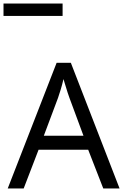

<svg xmlns="http://www.w3.org/2000/svg" viewBox="-44 -1075 703 1095"><path d="M545 0 459 -221H176L91 0H0L279 -717H360L638 0ZM352 -517Q349 -525 342 -546Q335 -567 328.5 -589.5Q322 -612 318 -624Q311 -593 302 -563.5Q293 -534 287 -517L206 -301H432ZM-24 -984V-1055H313V-984Z"/></svg>

Font: Noto Sans Tifinagh Ahaggar
Style: Regular
Weight: 400
Designer: JamraPatel
Foundry: JamraPatel LLC
Version: Version 2.006; ttfautohint (v1.8.4.7-5d5b)